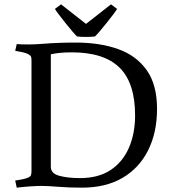

<svg xmlns="http://www.w3.org/2000/svg" viewBox="-20 -856 790 884"><path d="M348 -36Q433 -36 489 -73Q545 -110 573.5 -175.5Q602 -241 602 -325Q602 -474 530.5 -544.5Q459 -615 310 -615Q275 -615 250.5 -612Q226 -609 214 -606V-88Q214 -57 253.5 -46.5Q293 -36 348 -36ZM357 8Q296 8 248 4Q200 0 170 0Q151 0 121 2Q91 4 57 8L50 -25Q50 -25 61 -26.5Q72 -28 86 -31Q100 -34 109 -38Q120 -43 122.5 -49.5Q125 -56 125 -69V-579Q125 -591 122.5 -596Q120 -601 109 -607Q100 -612 86 -615Q72 -618 61 -620Q50 -622 50 -622L57 -653Q113 -649 180 -654.5Q247 -660 329 -660Q440 -660 524 -630Q608 -600 655.5 -533Q703 -466 703 -355Q703 -246 662 -164Q621 -82 544 -37Q467 8 357 8ZM417 -688Q401 -686 376 -686Q351 -686 335 -688Q329 -693 314 -710.5Q299 -728 281 -750.5Q263 -773 249.5 -791Q236 -809 233 -815L261 -836L376 -746L491 -836L519 -815Q516 -809 502.5 -791Q489 -773 471 -750.5Q453 -728 438 -710.5Q423 -693 417 -688Z"/></svg>

Font: Buenard
Style: Regular
Weight: 400
Version: Version 2.000